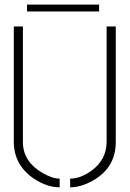

<svg xmlns="http://www.w3.org/2000/svg" viewBox="-20 -797 555 822"><path d="M95.7 -748V-777.3H404.3V-748ZM39.1 -188.5V-683.6H78.1V-188.5Q78.1 -105.5 162.1 -56.6Q204.1 -32.2 235.4 -32.2V4.9Q179.7 4.9 122.1 -34.2Q40 -91.8 39.1 -188.5ZM280.3 4.9V-32.2Q324.2 -32.2 372.1 -66.4Q435.5 -113.3 436.5 -188.5V-683.6H475.6V-188.5Q475.6 -79.1 377 -23.4Q326.2 4.9 280.3 4.9Z"/></svg>

Font: Post No Bills Jaffna Light
Style: Regular
Weight: 300
Designer: Kosala Senevirathne, Siva Puranthara, Lasantha Premarathna, Tharique Azeez
Foundry: Mooniak
Version: Version 1.220 ; ttfautohint (v1.6)